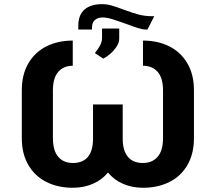

<svg xmlns="http://www.w3.org/2000/svg" viewBox="-20 -886 1029 916"><path d="M715.8 -808.6 683.6 -745.1H675.8Q661.1 -745.1 639.9 -751.7Q618.7 -758.3 580.1 -772.5Q538.6 -787.6 513.4 -795.2Q488.3 -802.7 469.7 -802.7Q446.8 -802.7 432.9 -790.8Q418.9 -778.8 418.9 -754.9V-745.1H353.5V-762.7Q353.5 -814.5 383.1 -840.3Q412.6 -866.2 466.8 -866.2Q490.2 -866.2 513.2 -859.6Q536.1 -853 570.3 -839.8Q612.8 -824.2 642.6 -816.4Q672.4 -808.6 707 -808.6ZM466.8 -704.1V-750H548.8V-701.2Q548.8 -683.6 537.1 -665Q525.4 -646.5 507.8 -630.9Q490.2 -615.2 472.7 -606.4L432.6 -632.8Q449.7 -653.8 458.3 -670.9Q466.8 -688 466.8 -704.1ZM232.4 -455.1V-227.5Q232.4 -167.5 257.8 -137.9Q283.2 -108.4 327.1 -108.4Q375.5 -108.4 399.7 -137.9Q423.8 -167.5 423.8 -224.6V-387.7H565.4V-224.6Q565.4 -167.5 590.1 -137.9Q614.7 -108.4 662.1 -108.4Q706.5 -108.4 732.2 -138.2Q757.8 -168 757.8 -227.5V-455.1Q757.8 -513.7 732.2 -543Q706.5 -572.3 662.1 -572.3V-692.4Q732.9 -692.4 787.8 -664.8Q842.8 -637.2 874 -583.7Q905.3 -530.3 905.3 -455.1V-227.5Q905.3 -151.9 874 -98.4Q842.8 -44.9 787.8 -17.6Q732.9 9.8 662.1 9.8Q610.4 9.8 567.4 -8.8Q524.4 -27.3 495.1 -63Q465.8 -27.3 422.6 -8.8Q379.4 9.8 327.1 9.8Q256.8 9.8 201.9 -17.6Q147 -44.9 115.5 -98.4Q84 -151.9 84 -227.5V-455.1Q84 -530.3 115.2 -583.7Q146.5 -637.2 201.4 -664.8Q256.3 -692.4 327.1 -692.4V-572.3Q283.2 -572.3 257.8 -543Q232.4 -513.7 232.4 -455.1Z"/></svg>

Font: Pretendard Std
Style: Bold
Weight: 700
Designer: Base glyphs from Inter by Rasmus Andersson; Hangeul glyphs from Noto Sans CJK(Source Han Sans) by Jang Soo-young and Kan
Foundry: Kil Hyung-jin
Version: Version 1.309